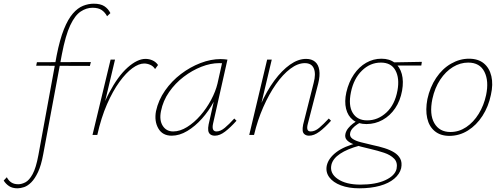

<svg xmlns="http://www.w3.org/2000/svg" viewBox="-143 -731 2727 1040"><path d="M-48 289Q-76 289 -94 277Q-112 265 -123 247L-106 229Q-97 247 -82 257Q-67 267 -44 267Q-26 267 -5.5 256.5Q15 246 33.5 212.5Q52 179 65 109L164 -431Q181 -517 203 -572Q225 -627 251.5 -657.5Q278 -688 307 -699.5Q336 -711 365 -711Q401 -711 422 -697.5Q443 -684 455 -660L437 -643Q426 -664 408 -676.5Q390 -689 358 -689Q325 -689 294 -668.5Q263 -648 237.5 -594Q212 -540 192 -436L91 105Q80 165 63 201Q46 237 26.5 256.5Q7 276 -12.5 282.5Q-32 289 -48 289ZM53 -375 57 -394 349 -395 344 -374Z M367 0Q399 -135 447.5 -227Q496 -319 548.5 -365.5Q601 -412 645 -412Q665 -412 683 -404Q701 -396 713 -379L697 -357Q687 -373 670.5 -380Q654 -387 638 -387Q609 -387 574.5 -362Q540 -337 504 -287.5Q468 -238 436.5 -166Q405 -94 384 0ZM358 0 456 -408H480L383 0Z M787 4Q737 4 714.5 -35.5Q692 -75 702 -129Q715 -189 751 -240.5Q787 -292 837 -330Q887 -368 943 -389.5Q999 -411 1052 -411Q1063 -411 1072 -410Q1081 -409 1089 -408L1011 -61Q1002 -19 1030 -19Q1051 -19 1074.5 -38.5Q1098 -58 1126 -89L1138 -77Q1105 -40 1076 -18Q1047 4 1021 4Q1006 4 996.5 -3Q987 -10 985 -23.5Q983 -37 987 -57L1029 -243L1052 -277Q1041 -229 1014.5 -179.5Q988 -130 951 -88.5Q914 -47 871.5 -21.5Q829 4 787 4ZM795 -19Q832 -19 870.5 -43Q909 -67 942.5 -105.5Q976 -144 1000.5 -190Q1025 -236 1035 -278L1062 -399L1075 -386Q1070 -388 1061 -388.5Q1052 -389 1044 -389Q998 -389 948 -369.5Q898 -350 852 -315Q806 -280 773 -232.5Q740 -185 729 -129Q719 -80 738.5 -49.5Q758 -19 795 -19Z M1531 4Q1517 4 1507.5 -3Q1498 -10 1496.5 -23Q1495 -36 1499 -56L1556 -282Q1569 -331 1557 -360Q1545 -389 1508 -389Q1470 -389 1429.5 -358.5Q1389 -328 1351.5 -274.5Q1314 -221 1283 -150.5Q1252 -80 1233 0H1213Q1235 -88 1268.5 -163.5Q1302 -239 1343 -294.5Q1384 -350 1428 -381Q1472 -412 1515 -412Q1545 -412 1563.5 -396.5Q1582 -381 1586.5 -351Q1591 -321 1581 -280L1524 -59Q1519 -40 1522.5 -29.5Q1526 -19 1540 -19Q1563 -19 1586 -38.5Q1609 -58 1638 -89L1650 -77Q1617 -40 1587.5 -18Q1558 4 1531 4ZM1207 0 1304 -408H1329L1232 0Z M1803 289Q1746 289 1703.5 273Q1661 257 1640.5 229Q1620 201 1627 166Q1636 126 1678.5 93.5Q1721 61 1798 42L1804 58Q1738 76 1699 102Q1660 128 1652 162Q1642 208 1686.5 238.5Q1731 269 1809 269Q1892 269 1944 245Q1996 221 2005 184Q2012 149 1992 128.5Q1972 108 1937.5 96.5Q1903 85 1864 76Q1837 70 1811 63Q1785 56 1764.5 47Q1744 38 1734 25.5Q1724 13 1728 -6Q1732 -23 1743.5 -37Q1755 -51 1769 -61.5Q1783 -72 1794 -79L1816 -71Q1805 -66 1791.5 -57Q1778 -48 1767.5 -36.5Q1757 -25 1754 -12Q1749 8 1765.5 20Q1782 32 1812 39.5Q1842 47 1876 55Q1910 62 1940 71.5Q1970 81 1992 94.5Q2014 108 2025 128.5Q2036 149 2030 180Q2022 212 1992.5 237Q1963 262 1914.5 275.5Q1866 289 1803 289ZM1842 -59Q1797 -59 1769 -81Q1741 -103 1731.5 -142Q1722 -181 1733 -231Q1746 -287 1774 -328Q1802 -369 1840.5 -391Q1879 -413 1923 -413Q1967 -413 1995 -391Q2023 -369 2033.5 -330Q2044 -291 2035 -240Q2025 -185 1997.5 -144.5Q1970 -104 1929.5 -81.5Q1889 -59 1842 -59ZM1846 -79Q1904 -79 1950 -121.5Q1996 -164 2010 -241Q2022 -307 1999 -349.5Q1976 -392 1920 -392Q1862 -392 1817.5 -348.5Q1773 -305 1758 -232Q1743 -160 1767.5 -119.5Q1792 -79 1846 -79ZM2139 -376H1992L1976 -393L2142 -396Z M2291 5Q2243 5 2212 -20.5Q2181 -46 2171 -91Q2161 -136 2172 -194Q2186 -259 2219.5 -309Q2253 -359 2300 -386Q2347 -413 2397 -413Q2447 -413 2477.5 -388Q2508 -363 2518.5 -318.5Q2529 -274 2516 -217Q2503 -154 2470.5 -103.5Q2438 -53 2391.5 -24Q2345 5 2291 5ZM2297 -16Q2343 -16 2382.5 -42.5Q2422 -69 2450 -114.5Q2478 -160 2490 -216Q2506 -292 2481 -342Q2456 -392 2393 -392Q2350 -392 2310.5 -368Q2271 -344 2241.5 -299.5Q2212 -255 2199 -195Q2182 -112 2209.5 -64Q2237 -16 2297 -16Z"/></svg>

Font: Ysabeau Office Thin
Style: Italic
Weight: 250
Italic angle: -12°
Designer: Christian Thalmann (Catharsis Fonts)
Version: Version 2.001;gftools[0.9.30]; featfreeze: tnum,lnum,ss02